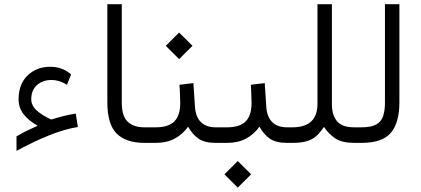

<svg xmlns="http://www.w3.org/2000/svg" viewBox="-20 -672 1978 903"><path d="M157.2 -80.6Q113.8 -105 90.6 -135.3Q67.4 -165.5 67.4 -204.6Q67.4 -275.9 109.4 -316.9Q151.4 -357.9 216.3 -357.9Q274.4 -357.9 314.5 -321.8L294.9 -273.4Q258.8 -295.9 222.7 -295.9Q180.7 -295.9 153.8 -271.7Q127 -247.6 127 -205.1Q127 -175.8 152.8 -152.3Q178.7 -128.9 221.2 -109.9Q249 -118.7 278.8 -126.2Q308.6 -133.8 336.4 -137.7L346.2 -74.7Q286.6 -65.4 214.4 -36.9Q142.1 -8.3 57.6 37.6V-30.8Q86.4 -47.4 109.1 -58.3Q131.8 -69.3 157.2 -80.6Z M672.4 0H659.2Q572.8 0 528.8 -43.7Q484.9 -87.4 484.9 -190.4V-652.3H552.7V-189.9Q552.7 -126 580.6 -99.6Q608.4 -73.2 659.2 -73.2H672.4Z M1007.8 0H994.6Q941.9 0 913.1 -20.3Q884.3 -40.5 864.7 -76.2Q839.4 -40.5 802 -20.3Q764.6 0 711.9 0H652.8V-73.2H711.9Q772.9 -73.2 800.3 -101.3Q827.6 -129.4 827.6 -186.5Q827.6 -208 826.4 -230.5Q825.2 -252.9 824.2 -273.4L889.6 -281.2L897 -168.9Q899.9 -123 924.6 -98.1Q949.2 -73.2 995.1 -73.2H1007.8ZM759.8 -456.5 822.3 -519 885.3 -456.5 822.3 -394Z M1343.3 0H1330.1Q1277.3 0 1248.5 -20.3Q1219.7 -40.5 1200.2 -76.2Q1174.8 -40.5 1137.5 -20.3Q1100.1 0 1047.4 0H988.3V-73.2H1047.4Q1108.4 -73.2 1135.7 -101.3Q1163.1 -129.4 1163.1 -186.5Q1163.1 -208 1161.9 -230.5Q1160.6 -252.9 1159.7 -273.4L1225.1 -281.2L1232.4 -168.9Q1235.4 -123 1260 -98.1Q1284.7 -73.2 1330.6 -73.2H1343.3ZM1035.6 147.9 1098.1 85.4 1161.1 147.9 1098.1 210.4Z M1503.4 -75.2Q1487.8 -51.3 1470.2 -34.4Q1452.6 -17.6 1425.5 -8.8Q1398.4 0 1354.5 0H1323.7V-73.2H1355.5Q1472.2 -73.2 1473.1 -182.6V-652.3H1541V-182.6Q1541 -129.9 1565.2 -101.6Q1589.4 -73.2 1645.5 -73.2H1660.6V0H1646Q1589.8 0 1558.6 -20Q1527.3 -40 1503.4 -75.2Z M1641.1 0V-73.2H1680.7Q1726.1 -73.2 1749.8 -86.7Q1773.4 -100.1 1782 -126.2Q1790.5 -152.3 1790.5 -189.5V-652.3H1858.4V-189.9Q1858.4 -95.2 1818.4 -47.6Q1778.3 0 1680.2 0Z"/></svg>

Font: Vazir Light WOL-UI
Style: Light-WOL-UI
Weight: 300
Designer: Saber Rastikerdar
Foundry: Saber Rastikerdar
Version: Version 30.1.0